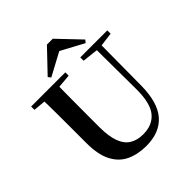

<svg xmlns="http://www.w3.org/2000/svg" viewBox="-257 -1140 1332 1332"><g transform="rotate(-45 409.0 -474.0)"><path d="M477.8 -967 633.4 -803.8 617.8 -784.1 409.4 -896.1H489.3L280.5 -784.1L264.8 -803.8L420.4 -967ZM411.6 18.6Q328.6 18.6 265.1 -11.1Q201.7 -40.8 166.3 -108.6Q130.9 -176.3 130.9 -290V-400.9Q130.9 -485.1 130.6 -570.6Q130.2 -656.1 127.5 -740.5H274.9Q273.9 -656.3 273.4 -571.6Q272.9 -486.9 272.9 -400.9V-305Q272.9 -213.4 293.8 -158.2Q314.7 -102.9 355.1 -78.4Q395.4 -53.9 453 -53.9Q545.1 -53.9 593.5 -114Q641.9 -174.1 640.5 -312.5L637.5 -740.5H685.2L682 -304.3Q680.6 -138.8 611.5 -60.1Q542.4 18.6 411.6 18.6ZM39.2 -707.9V-740.5H374.4V-707.9L218.8 -694.2H191.8ZM521.1 -707.9V-740.5H786.3V-707.9L674.7 -693.5H646.5Z"/></g></svg>

Font: Noto Serif TC
Style: Regular
Weight: 200
Designer: Ryoko NISHIZUKA 西塚涼子 (kana & ideographs); Frank Grießhammer (Latin, Greek & Cyrillic); Wenlong ZHANG 张文龙 (bopomofo); San
Foundry: Adobe
Version: Version 2.001;hotconv 1.1.0;makeotfexe 2.6.0